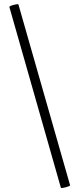

<svg xmlns="http://www.w3.org/2000/svg" viewBox="-20 -752 388 937"><path d="M70 -730 322 152Q323 156 301 162Q279 168 277 164L26 -717Q24 -722 46 -728Q68 -734 70 -730Z"/></svg>

Font: Cormorant Infant SemiBold
Style: Regular
Weight: 600
Designer: Christian Thalmann (Catharsis Fonts)
Foundry: Catharsis Fonts
Version: Version 4.000